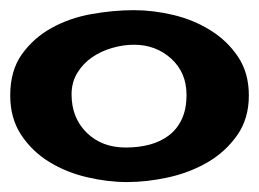

<svg xmlns="http://www.w3.org/2000/svg" viewBox="-40 -786 519 385"><path d="M459 -594.7Q459 -547.9 435.5 -514.6Q412.1 -481.4 376 -460.4Q339.8 -439.5 296.9 -430.2Q253.9 -420.9 214.8 -420.9Q175.8 -420.9 134.3 -430.7Q92.8 -440.4 58.6 -461.4Q24.4 -482.4 2.4 -515.6Q-19.5 -548.8 -19.5 -594.7Q-19.5 -644.5 3.9 -677.2Q27.3 -710 63.5 -730Q99.6 -750 143.6 -757.8Q187.5 -765.6 228.5 -765.6Q267.6 -765.6 308.1 -755.9Q348.6 -746.1 382.3 -725.1Q416 -704.1 437.5 -671.9Q459 -639.6 459 -594.7ZM334 -595.7Q334 -640.6 303.2 -668.5Q272.5 -696.3 228.5 -696.3Q207 -696.3 185.1 -689.9Q163.1 -683.6 145 -671.4Q127 -659.2 115.2 -640.1Q103.5 -621.1 103.5 -596.7Q103.5 -549.8 133.8 -520Q164.1 -490.2 211.9 -490.2Q238.3 -490.2 260.3 -496.1Q282.2 -502 298.8 -514.6Q315.4 -527.3 324.7 -547.4Q334 -567.4 334 -595.7Z"/></svg>

Font: Fontdiner Swanky
Style: Regular
Weight: 400
Designer: Font Diner, Inc
Foundry: Font Diner, Inc
Version: Version 1.001